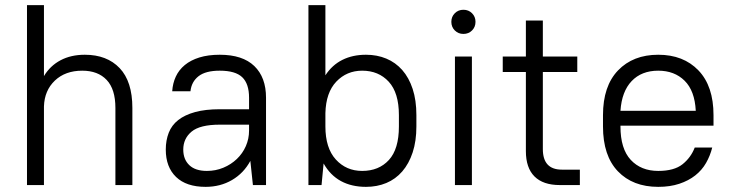

<svg xmlns="http://www.w3.org/2000/svg" viewBox="-20 -720 2851 747"><path d="M85 -700H151V-424Q175 -464 215.5 -485.5Q256 -507 310 -507Q396 -507 445.5 -455Q495 -403 495 -300V0H429V-300Q429 -373 395 -409Q361 -445 300 -445Q234 -445 193.5 -406.5Q153 -368 151 -306V0H85Z M780 7Q705 7 665 -31.5Q625 -70 625 -138Q625 -174 636.5 -203.5Q648 -233 673.5 -253Q699 -273 739 -284Q779 -295 835 -295H949V-340Q949 -394 922.5 -419.5Q896 -445 835 -445Q780 -445 752.5 -423.5Q725 -402 721 -365H650Q652 -396 664 -422Q676 -448 699 -467Q722 -486 756 -496.5Q790 -507 835 -507Q924 -507 969.5 -463Q1015 -419 1015 -340V0H964L954 -94Q928 -46 882.5 -19.5Q837 7 780 7ZM785 -55Q819 -55 849 -67.5Q879 -80 901.5 -101.5Q924 -123 936.5 -151.5Q949 -180 949 -212V-235H835Q758 -235 725.5 -208Q693 -181 693 -138Q693 -100 716.5 -77.5Q740 -55 785 -55Z M1404 7Q1348 7 1306.5 -15.5Q1265 -38 1239 -84L1231 0H1180V-700H1246V-427Q1272 -467 1312 -487Q1352 -507 1404 -507Q1447 -507 1483 -492Q1519 -477 1545 -447.5Q1571 -418 1585.5 -374Q1600 -330 1600 -272V-228Q1600 -171 1585.5 -127Q1571 -83 1545 -53Q1519 -23 1483 -8Q1447 7 1404 7ZM1389 -55Q1454 -55 1493 -97.5Q1532 -140 1532 -228V-272Q1532 -359 1492.5 -402Q1453 -445 1389 -445Q1329 -445 1288.5 -402.5Q1248 -360 1246 -280V-228Q1246 -144 1286.5 -99.5Q1327 -55 1389 -55Z M1750 -500H1816V0H1750ZM1783 -588Q1763 -588 1749.5 -601.5Q1736 -615 1736 -635Q1736 -655 1749.5 -668.5Q1763 -682 1783 -682Q1803 -682 1816.5 -668.5Q1830 -655 1830 -635Q1830 -615 1816.5 -601.5Q1803 -588 1783 -588Z M1936 -500H2026V-640H2092V-500H2226V-440H2092V-140Q2092 -60 2166 -60H2236V0H2158Q2093 0 2059.5 -33.5Q2026 -67 2026 -132V-440H1936Z M2541 7Q2442 7 2384 -53.5Q2326 -114 2326 -228V-272Q2326 -385 2384.5 -446Q2443 -507 2541 -507Q2639 -507 2697.5 -446Q2756 -385 2756 -272V-231H2394V-228Q2394 -141 2434 -98Q2474 -55 2541 -55Q2603 -55 2635.5 -81Q2668 -107 2683 -146H2751Q2743 -114 2727 -86Q2711 -58 2685 -37.5Q2659 -17 2623 -5Q2587 7 2541 7ZM2541 -445Q2476 -445 2437.5 -404.5Q2399 -364 2394 -289H2687Q2683 -367 2643.5 -406Q2604 -445 2541 -445Z"/></svg>

Font: PT Root UI Web
Style: Regular
Weight: 400
Designer: Vitaly Kuzmin
Foundry: ParaType Ltd.
Version: Version 1.000W